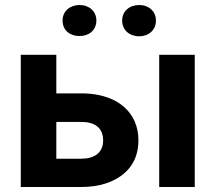

<svg xmlns="http://www.w3.org/2000/svg" viewBox="-20 -747 867 767"><path d="M205 -374V-528H63V0H305C341 0 374 -5 402 -14C475 -38 533 -91 533 -186C533 -214 528 -239 518 -262C486 -334 409 -374 305 -374ZM392 -186C392 -136 356 -113 305 -113H205V-260H305C358 -260 392 -237 392 -186ZM758 0V-528H616V0ZM298 -603C336 -603 365 -627 365 -665C365 -702 336 -727 298 -727C260 -727 230 -703 230 -665C230 -626 259 -603 298 -603ZM536 -602C574 -602 603 -627 603 -665C603 -702 574 -727 536 -727C498 -727 468 -703 468 -665C468 -627 497 -602 536 -602Z"/></svg>

Font: Asimov
Style: Regular
Weight: 500
Designer: Google
Version: Version 2.000980; 2014